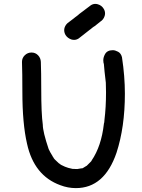

<svg xmlns="http://www.w3.org/2000/svg" viewBox="-20 -947 731 987"><path d="M370 20Q329 20 290 5Q155 -44 119 -208Q95 -312 95 -475Q95 -573 93 -629Q93 -649 107.5 -663Q122 -677 142 -677Q162 -677 175.5 -663Q189 -649 190 -629Q192 -575 192 -491Q192 -362 200 -306Q200 -270 230 -181Q236 -167 251 -143Q251 -141 255 -137Q255 -132 282 -108L284 -107Q292 -99 314 -90Q331 -83 348 -80Q349 -79 351.5 -79Q354 -79 363 -78.5Q372 -78 377 -78Q381 -78 401 -82L400 -81Q402 -81 403.5 -82Q405 -83 406 -83L424 -94Q425 -94 425.5 -94.5Q426 -95 448 -117Q451 -120 451 -122Q501 -195 514 -310Q514 -311 514.5 -313Q515 -315 516 -318.5Q517 -322 517 -331Q525 -395 525 -472L524 -522Q516 -588 514 -618Q513 -620 512 -625Q511 -630 511 -637Q511 -652 519 -667Q530 -689 560 -689Q572 -689 587 -681Q602 -673 607 -653Q622 -555 622 -465Q622 -294 579 -162Q517 20 370 20ZM469 -814 466 -812H465Q458 -806 450 -801Q449 -800 449 -799Q446 -797 444 -796Q414 -772 384 -749Q373 -742 361 -742Q354 -742 347 -744Q327 -751 317 -767Q310 -779 310 -792Q310 -798 312 -805Q318 -823 335 -834Q347 -843 360 -853Q364 -856 366 -858L382 -870L386 -874Q416 -897 447 -920Q458 -927 470 -927Q476 -927 483 -925Q503 -919 513 -902Q520 -891 520 -878Q520 -872 518 -865Q512 -846 496 -836Q483 -826 471 -816Z"/></svg>

Font: Bad Comic
Style: Regular
Weight: 400
Designer: GGBotNet
Foundry: f0n7
Version: 0.9